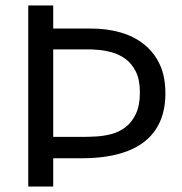

<svg xmlns="http://www.w3.org/2000/svg" viewBox="-20 -680 662 700"><path d="M132 -103V-181H285Q304 -181 331 -182.5Q358 -184 385.5 -191Q413 -198 436.5 -215.5Q460 -233 475 -264Q490 -295 490 -343Q490 -390 475 -419.5Q460 -449 437 -465.5Q414 -482 388.5 -489Q363 -496 340 -498Q317 -500 303 -500H132V-576H311Q369 -576 418.5 -562Q468 -548 505 -518.5Q542 -489 562.5 -445Q583 -401 583 -339Q583 -262 548.5 -209Q514 -156 445.5 -129.5Q377 -103 278 -103ZM83 0V-660H174V0Z"/></svg>

Font: Bricolage Grotesque 20pt
Style: Regular
Weight: 400
Version: Version 1.001;gftools[0.9.33.dev8+g029e19f]